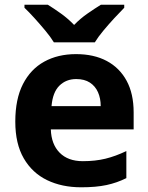

<svg xmlns="http://www.w3.org/2000/svg" viewBox="-20 -786 631 816"><path d="M303 -556Q379 -556 433.5 -527Q488 -498 518 -443Q548 -388 548 -308V-236H196Q198 -173 233.5 -137Q269 -101 332 -101Q385 -101 428 -111.5Q471 -122 517 -144V-29Q477 -9 432.5 0.5Q388 10 325 10Q243 10 180 -20.5Q117 -51 81 -113Q45 -175 45 -269Q45 -365 77.5 -428.5Q110 -492 168 -524Q226 -556 303 -556ZM304 -450Q261 -450 232.5 -422Q204 -394 199 -335H408Q408 -368 396.5 -394Q385 -420 362 -435Q339 -450 304 -450ZM209 -606Q195 -629 172.5 -656Q150 -683 126.5 -709Q103 -735 84 -753V-766H183Q209 -750 239 -728.5Q269 -707 295 -680Q321 -707 352 -728.5Q383 -750 409 -766H508V-753Q490 -735 466 -709Q442 -683 419.5 -656Q397 -629 383 -606Z"/></svg>

Font: Noto Sans Devanagari
Style: Bold
Weight: 700
Version: Version 2.003